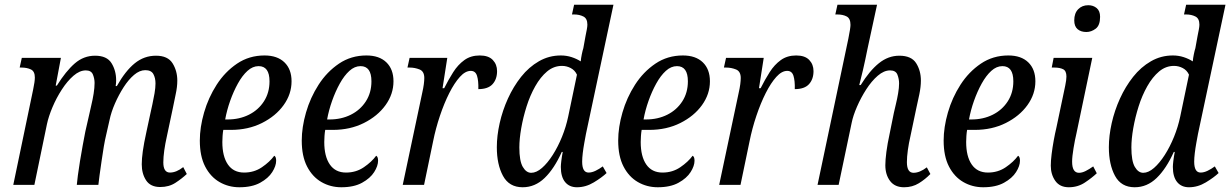

<svg xmlns="http://www.w3.org/2000/svg" viewBox="-20 -780 5190 810"><path d="M656 9Q615 9 596.5 -19Q578 -47 578 -87Q578 -110 582.5 -142.5Q587 -175 598 -225L615 -304Q618 -318 623 -340.5Q628 -363 632 -386.5Q636 -410 636 -428Q636 -451 627 -467.5Q618 -484 593 -484Q569 -484 545.5 -464Q522 -444 501.5 -412Q481 -380 465 -343.5Q449 -307 442 -273L427 -207Q423 -191 418 -162Q413 -133 408.5 -100.5Q404 -68 400 -40.5Q396 -13 395 0H304Q305 -13 308.5 -40Q312 -67 317.5 -100.5Q323 -134 329 -167Q335 -200 340 -225L358 -304Q360 -315 365.5 -337.5Q371 -360 375 -385Q379 -410 379 -430Q379 -448 372 -465.5Q365 -483 342 -483Q316 -483 290 -460.5Q264 -438 241 -402.5Q218 -367 201.5 -328Q185 -289 178 -256L125 0H36L120 -403Q127 -436 127 -453Q127 -479 110.5 -487Q94 -495 70 -495H63L72 -536H237L215 -419H220Q258 -480 295.5 -512.5Q333 -545 381 -545Q431 -545 450.5 -513.5Q470 -482 470 -441Q470 -430 468 -417H473Q509 -481 548.5 -513Q588 -545 638 -545Q688 -545 708 -513Q728 -481 728 -440Q728 -413 721 -381.5Q714 -350 709 -323L684 -205Q677 -174 673 -145.5Q669 -117 669 -95Q669 -52 697 -52Q724 -52 753 -75L768 -46Q748 -27 720.5 -9Q693 9 656 9Z M990 10Q944 10 906 -12Q868 -34 845.5 -77.5Q823 -121 823 -187Q823 -243 841 -305.5Q859 -368 894 -422.5Q929 -477 980 -511.5Q1031 -546 1096 -546Q1150 -546 1180 -517Q1210 -488 1210 -437Q1210 -383 1176.5 -336.5Q1143 -290 1085 -261Q1027 -232 954 -232H922Q920 -221 919 -206.5Q918 -192 918 -181Q918 -120 941.5 -86Q965 -52 1010 -52Q1052 -52 1085 -74.5Q1118 -97 1137 -123Q1145 -119 1145 -102Q1145 -80 1128.5 -54Q1112 -28 1077.5 -9Q1043 10 990 10ZM940 -276Q990 -276 1030 -296Q1070 -316 1093.5 -352.5Q1117 -389 1117 -437Q1117 -501 1071 -501Q1046 -501 1024 -481Q1002 -461 983.5 -427.5Q965 -394 951 -354.5Q937 -315 930 -276Z M1420 10Q1374 10 1336 -12Q1298 -34 1275.5 -77.5Q1253 -121 1253 -187Q1253 -243 1271 -305.5Q1289 -368 1324 -422.5Q1359 -477 1410 -511.5Q1461 -546 1526 -546Q1580 -546 1610 -517Q1640 -488 1640 -437Q1640 -383 1606.5 -336.5Q1573 -290 1515 -261Q1457 -232 1384 -232H1352Q1350 -221 1349 -206.5Q1348 -192 1348 -181Q1348 -120 1371.5 -86Q1395 -52 1440 -52Q1482 -52 1515 -74.5Q1548 -97 1567 -123Q1575 -119 1575 -102Q1575 -80 1558.5 -54Q1542 -28 1507.5 -9Q1473 10 1420 10ZM1370 -276Q1420 -276 1460 -296Q1500 -316 1523.5 -352.5Q1547 -389 1547 -437Q1547 -501 1501 -501Q1476 -501 1454 -481Q1432 -461 1413.5 -427.5Q1395 -394 1381 -354.5Q1367 -315 1360 -276Z M1761 -387Q1766 -409 1768 -424.5Q1770 -440 1770 -451Q1770 -479 1750 -487Q1730 -495 1708 -495H1699L1708 -536H1867L1847 -408H1854Q1872 -444 1892 -475.5Q1912 -507 1939 -526.5Q1966 -546 2004 -546Q2041 -546 2059 -527Q2077 -508 2077 -480Q2077 -446 2058 -425Q2039 -404 1998 -404Q1999 -439 1992.5 -460Q1986 -481 1966 -481Q1943 -481 1920 -455.5Q1897 -430 1875.5 -387.5Q1854 -345 1836 -291.5Q1818 -238 1807 -183L1769 0H1679Z M2185 10Q2128 10 2102 -38Q2076 -86 2076 -159Q2076 -207 2088 -260.5Q2100 -314 2123 -364.5Q2146 -415 2178.5 -456Q2211 -497 2253.5 -521.5Q2296 -546 2346 -546Q2370 -546 2391.5 -539Q2413 -532 2430 -521Q2431 -534 2434.5 -551Q2438 -568 2441 -577L2450 -627Q2453 -642 2455.5 -655Q2458 -668 2458 -676Q2458 -702 2441 -710.5Q2424 -719 2402 -719H2393L2402 -760H2568L2452 -215Q2449 -199 2445 -177Q2441 -155 2438.5 -134Q2436 -113 2436 -98Q2436 -52 2463 -52Q2477 -52 2492.5 -59.5Q2508 -67 2523 -78L2539 -50Q2519 -31 2485 -10.5Q2451 10 2414 10Q2382 10 2364 -12Q2346 -34 2346 -76Q2346 -84 2348 -101Q2350 -118 2354 -139H2350Q2318 -68 2277.5 -29Q2237 10 2185 10ZM2221 -51Q2243 -51 2266.5 -71.5Q2290 -92 2312 -126.5Q2334 -161 2351 -203Q2368 -245 2377 -288L2414 -465Q2405 -484 2387.5 -493Q2370 -502 2351 -502Q2316 -502 2288 -478.5Q2260 -455 2238 -416Q2216 -377 2201.5 -331Q2187 -285 2179 -239.5Q2171 -194 2171 -158Q2171 -101 2185.5 -76Q2200 -51 2221 -51Z M2755 10Q2709 10 2671 -12Q2633 -34 2610.5 -77.5Q2588 -121 2588 -187Q2588 -243 2606 -305.5Q2624 -368 2659 -422.5Q2694 -477 2745 -511.5Q2796 -546 2861 -546Q2915 -546 2945 -517Q2975 -488 2975 -437Q2975 -383 2941.5 -336.5Q2908 -290 2850 -261Q2792 -232 2719 -232H2687Q2685 -221 2684 -206.5Q2683 -192 2683 -181Q2683 -120 2706.5 -86Q2730 -52 2775 -52Q2817 -52 2850 -74.5Q2883 -97 2902 -123Q2910 -119 2910 -102Q2910 -80 2893.5 -54Q2877 -28 2842.5 -9Q2808 10 2755 10ZM2705 -276Q2755 -276 2795 -296Q2835 -316 2858.5 -352.5Q2882 -389 2882 -437Q2882 -501 2836 -501Q2811 -501 2789 -481Q2767 -461 2748.5 -427.5Q2730 -394 2716 -354.5Q2702 -315 2695 -276Z M3096 -387Q3101 -409 3103 -424.5Q3105 -440 3105 -451Q3105 -479 3085 -487Q3065 -495 3043 -495H3034L3043 -536H3202L3182 -408H3189Q3207 -444 3227 -475.5Q3247 -507 3274 -526.5Q3301 -546 3339 -546Q3376 -546 3394 -527Q3412 -508 3412 -480Q3412 -446 3393 -425Q3374 -404 3333 -404Q3334 -439 3327.5 -460Q3321 -481 3301 -481Q3278 -481 3255 -455.5Q3232 -430 3210.5 -387.5Q3189 -345 3171 -291.5Q3153 -238 3142 -183L3104 0H3014Z M3794 10Q3755 10 3735 -16.5Q3715 -43 3715 -83Q3715 -105 3719.5 -139.5Q3724 -174 3733 -215L3751 -304Q3754 -318 3759.5 -340.5Q3765 -363 3769 -386.5Q3773 -410 3773 -428Q3773 -447 3766 -465Q3759 -483 3735 -483Q3709 -483 3683 -460.5Q3657 -438 3634.5 -403Q3612 -368 3595.5 -330Q3579 -292 3573 -262L3518 0H3429L3559 -617Q3568 -662 3568 -675Q3568 -702 3552 -710.5Q3536 -719 3512 -719H3504L3513 -760H3680L3640 -575Q3630 -525 3620.5 -484Q3611 -443 3605 -421H3611Q3648 -481 3687.5 -513Q3727 -545 3774 -545Q3825 -545 3845 -513.5Q3865 -482 3865 -440Q3865 -414 3858.5 -382.5Q3852 -351 3846 -325L3821 -206Q3814 -176 3810 -147Q3806 -118 3806 -96Q3806 -51 3834 -51Q3860 -51 3890 -74L3905 -46Q3884 -24 3856.5 -7Q3829 10 3794 10Z M4128 10Q4082 10 4044 -12Q4006 -34 3983.5 -77.5Q3961 -121 3961 -187Q3961 -243 3979 -305.5Q3997 -368 4032 -422.5Q4067 -477 4118 -511.5Q4169 -546 4234 -546Q4288 -546 4318 -517Q4348 -488 4348 -437Q4348 -383 4314.5 -336.5Q4281 -290 4223 -261Q4165 -232 4092 -232H4060Q4058 -221 4057 -206.5Q4056 -192 4056 -181Q4056 -120 4079.5 -86Q4103 -52 4148 -52Q4190 -52 4223 -74.5Q4256 -97 4275 -123Q4283 -119 4283 -102Q4283 -80 4266.5 -54Q4250 -28 4215.5 -9Q4181 10 4128 10ZM4078 -276Q4128 -276 4168 -296Q4208 -316 4231.5 -352.5Q4255 -389 4255 -437Q4255 -501 4209 -501Q4184 -501 4162 -481Q4140 -461 4121.5 -427.5Q4103 -394 4089 -354.5Q4075 -315 4068 -276Z M4563 -645Q4540 -645 4526 -657Q4512 -669 4512 -694Q4512 -724 4528.5 -741Q4545 -758 4571 -758Q4592 -758 4606.5 -746Q4621 -734 4621 -709Q4621 -673 4602.5 -659Q4584 -645 4563 -645ZM4489 10Q4451 10 4432 -17Q4413 -44 4413 -81Q4413 -101 4416.5 -129.5Q4420 -158 4425.5 -188Q4431 -218 4437 -243L4474 -419Q4479 -443 4479 -457Q4479 -481 4465 -488Q4451 -495 4428 -495H4417L4425 -536H4588L4521 -216Q4515 -191 4509 -155Q4503 -119 4503 -98Q4503 -51 4532 -51Q4545 -51 4560 -58.5Q4575 -66 4592 -78L4607 -49Q4587 -30 4557 -10Q4527 10 4489 10Z M4767 10Q4710 10 4684 -38Q4658 -86 4658 -159Q4658 -207 4670 -260.5Q4682 -314 4705 -364.5Q4728 -415 4760.5 -456Q4793 -497 4835.5 -521.5Q4878 -546 4928 -546Q4952 -546 4973.5 -539Q4995 -532 5012 -521Q5013 -534 5016.5 -551Q5020 -568 5023 -577L5032 -627Q5035 -642 5037.5 -655Q5040 -668 5040 -676Q5040 -702 5023 -710.5Q5006 -719 4984 -719H4975L4984 -760H5150L5034 -215Q5031 -199 5027 -177Q5023 -155 5020.5 -134Q5018 -113 5018 -98Q5018 -52 5045 -52Q5059 -52 5074.5 -59.5Q5090 -67 5105 -78L5121 -50Q5101 -31 5067 -10.5Q5033 10 4996 10Q4964 10 4946 -12Q4928 -34 4928 -76Q4928 -84 4930 -101Q4932 -118 4936 -139H4932Q4900 -68 4859.5 -29Q4819 10 4767 10ZM4803 -51Q4825 -51 4848.5 -71.5Q4872 -92 4894 -126.5Q4916 -161 4933 -203Q4950 -245 4959 -288L4996 -465Q4987 -484 4969.5 -493Q4952 -502 4933 -502Q4898 -502 4870 -478.5Q4842 -455 4820 -416Q4798 -377 4783.5 -331Q4769 -285 4761 -239.5Q4753 -194 4753 -158Q4753 -101 4767.5 -76Q4782 -51 4803 -51Z"/></svg>

Font: Noto Serif Condensed
Style: Italic
Weight: 400
Width: 3
Italic angle: -12°
Designer: Monotype Design Team
Foundry: Monotype Imaging Inc.
Version: Version 2.014; ttfautohint (v1.8.4.7-5d5b)